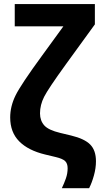

<svg xmlns="http://www.w3.org/2000/svg" viewBox="-20 -768 498 957"><path d="M288.3 169.9H424.3Q438.2 142.6 448.2 106.3Q458.3 70.1 458.3 35.9Q458.3 -18.3 429.8 -47.4Q401.4 -76.4 334.5 -92.5L280.3 -105.5Q221.9 -119.4 200.8 -142.8Q179.7 -166.3 179.4 -202.6Q179.4 -244.6 199.7 -285Q220 -325.4 309.3 -448.7L452.9 -646.5V-747.6H53.5V-636.7H310.3L304.4 -648.4L190.7 -492.2Q84 -346.4 57.4 -292.1Q30.8 -237.8 30.8 -182.4Q30.8 -108.9 75.7 -63.5Q120.6 -18.1 205.3 2.2L258.3 14.9Q292 22.9 304.6 34.9Q317.1 46.9 317.1 70.6Q317.1 96.4 308.5 121.1Q299.8 145.8 288.3 169.9Z"/></svg>

Font: Roboto Flex
Style: Regular
Weight: 400
Designer: Berlow after Robertson
Foundry: Google
Version: Version 3.200;gftools[0.9.32]